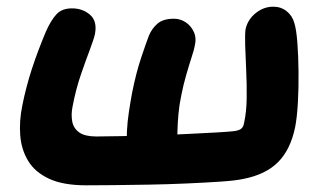

<svg xmlns="http://www.w3.org/2000/svg" viewBox="-20 -545 967 574"><path d="M238 9Q169 9 127 -10.5Q85 -30 64.5 -63.5Q44 -97 40.5 -140Q37 -183 47 -231Q58 -286 75.5 -339.5Q93 -393 117 -450Q132 -484 148.5 -502Q165 -520 195 -520Q227 -520 249 -501Q271 -482 264 -444Q261 -429 249 -397.5Q237 -366 222 -322.5Q207 -279 197 -227Q192 -202 196 -181.5Q200 -161 217 -149Q234 -137 268 -137Q296 -137 341.5 -138Q387 -139 439 -140.5Q491 -142 540.5 -144.5Q590 -147 627 -149Q664 -151 680 -153Q695 -155 701.5 -160.5Q708 -166 710 -179Q717 -211 717.5 -252.5Q718 -294 716 -335Q714 -376 713 -409Q712 -442 714 -457Q720 -486 744 -505.5Q768 -525 797 -525Q820 -525 837 -511.5Q854 -498 860 -476Q866 -457 869 -417.5Q872 -378 872.5 -330Q873 -282 870.5 -237.5Q868 -193 862 -163Q848 -97 811 -60Q774 -23 707 -10Q684 -5 639 -2Q594 1 538 3.5Q482 6 424.5 7Q367 8 317.5 8.5Q268 9 238 9ZM424 -45Q399 -45 381 -60Q363 -75 360 -100Q358 -125 359.5 -153.5Q361 -182 365.5 -211.5Q370 -241 375 -268Q387 -328 402.5 -374Q418 -420 425 -438Q434 -460 451 -474.5Q468 -489 500 -489Q519 -489 535 -478.5Q551 -468 559.5 -449.5Q568 -431 562 -407Q561 -399 553.5 -376Q546 -353 537 -322Q528 -291 522 -260Q516 -232 513.5 -204Q511 -176 510.5 -153Q510 -130 509 -117Q505 -99 492 -82Q479 -65 460.5 -55Q442 -45 424 -45Z"/></svg>

Font: Shantell Sans
Style: Bold Italic
Weight: 700
Italic angle: -11°
Designer: Stephen Nixon, Anya Danilova, Shantell Martin
Foundry: Arrow Type
Version: Version 1.011;[c5ecc13dd]